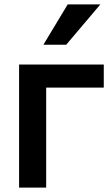

<svg xmlns="http://www.w3.org/2000/svg" viewBox="-20 -859 512 879"><path d="M67.4 0V-563.5H455.1V-458H191.4V0ZM178.7 -654.3 290 -838.9H439.5L283.2 -654.3Z"/></svg>

Font: Gothic A1
Style: Bold
Weight: 700
Version: Version 2.50